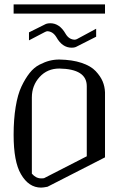

<svg xmlns="http://www.w3.org/2000/svg" viewBox="-20 -854 602 874"><path d="M42 -834H458V-792H42ZM250 -542Q195.3 -542 160.2 -503.4Q125 -464.8 125 -410.2V-63.5Q143.6 -42 167 -42Q176.8 -42 180.7 -43L375 -142.6V-461.9Q375 -540 250 -542ZM250 -583Q308.6 -582 351.1 -567.9Q393.6 -553.7 415.5 -530.3Q437.5 -506.8 447.3 -483.4Q457 -460 458 -433.6V-137.7L196.3 -3.9Q176.8 0 167 0Q110.4 0 75.2 -61.5Q42 -118.2 42 -240.2Q42 -310.5 51.3 -367.2Q60.5 -423.8 77.6 -460Q94.7 -496.1 114.7 -521.5Q134.8 -546.9 159.7 -559.6Q184.6 -572.3 205.6 -577.6Q226.6 -583 250 -583ZM417.7 -723.2V-686.9L325.1 -640Q317.9 -636.9 306.4 -636.9Q263.4 -636.9 236.8 -684.6Q220.3 -711.9 193.7 -711.9Q193 -711.9 190.2 -710.4Q187.3 -708.9 185.8 -708.9L111.9 -670.3V-706.6L189.4 -745.2Q198 -748.2 208.8 -748.2Q251.2 -748.2 278.4 -700.5Q294.2 -673.3 321.5 -673.3Q322.2 -673.3 325.1 -674.4Q328 -675.6 329.4 -675.6Z"/></svg>

Font: wanta
Style: Medium
Weight: 500
Version: Version 0.91